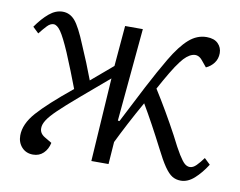

<svg xmlns="http://www.w3.org/2000/svg" viewBox="-64 -605 880 704"><g transform="rotate(10 376.0 -253.5)"><path d="M384 -163 390 -162Q427 -235 461 -300Q495 -365 524 -414Q556 -468 586 -494.5Q616 -521 652 -521Q680 -521 694.5 -506.5Q709 -492 709 -471Q709 -450 697.5 -434.5Q686 -419 668 -411L649 -434Q633 -454 612 -447.5Q591 -441 570 -413Q556 -395 539 -366.5Q522 -338 503 -303Q527 -265 550 -225.5Q573 -186 595 -145Q617 -101 631 -78.5Q645 -56 654 -48.5Q663 -41 673 -41Q685 -41 697 -53Q709 -65 722 -83L744 -62Q723 -29 699 -7.5Q675 14 649 14Q631 14 617 5.5Q603 -3 587.5 -25.5Q572 -48 551 -90Q530 -131 508.5 -170.5Q487 -210 468 -242Q444 -200 422 -158Q400 -116 384 -83L378 0H314L334 -311Q269 -256 226 -219Q183 -182 158 -158Q133 -134 122.5 -117.5Q112 -101 112 -88Q111 -68 131 -56L158 -40Q153 -16 137.5 -1Q122 14 99 14Q73 14 57 -3.5Q41 -21 41 -47Q41 -90 80 -134Q119 -178 206 -249Q194 -281 182 -311Q170 -341 155 -377Q132 -430 118 -450Q104 -470 91 -470Q79 -470 67.5 -458Q56 -446 41 -427L19 -448Q42 -481 66 -501Q90 -521 116 -521Q143 -521 162 -499Q181 -477 207 -413Q221 -381 233 -351.5Q245 -322 257 -290L337 -358L350 -509H416Z"/></g></svg>

Font: Literata 36pt Light
Style: Italic
Weight: 300
Italic angle: -2°
Designer: Latin by Veronika Burian and Jose Scaglione. Greek by Irene Vlachou. Cyrillic by Vera Evstafieva
Foundry: TypeTogether
Version: Version 3.002